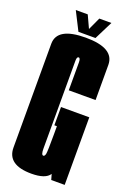

<svg xmlns="http://www.w3.org/2000/svg" viewBox="-152 -839 605 897"><g transform="rotate(20 151.0 -391.0)"><path d="M127.8 4Q8 4 8 -82.5Q8 -169 8 -340.5Q8 -515.8 8 -598Q8 -680.2 150.2 -680.2Q292.4 -680.2 292.4 -596.4Q292.5 -512.5 292.5 -421.8H159.2Q159.2 -537.9 159.2 -560.1Q159.2 -582.2 150.2 -582.2Q141.2 -582.2 141.2 -562.1Q141.2 -542 141.2 -329.2Q141.2 -157.8 141.2 -125.9Q141.2 -94 151.8 -94Q159 -94 161.8 -107.6Q164.5 -121.2 164.5 -203.1V-245.2H151.9V-336H292.5V0H225.6L217.8 -27.4Q197.5 4 127.8 4ZM108.2 -694 61.8 -785.5H121.2L150 -723.2L178.8 -785.5H238.8L193 -694Z"/></g></svg>

Font: Anybody UltraCondensed Thin
Style: Regular
Weight: 100
Width: 1
Designer: Tyler Finck
Foundry: Etcetera Type Company
Version: Version 1.110